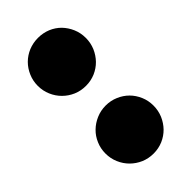

<svg xmlns="http://www.w3.org/2000/svg" viewBox="-28 -831 385 385"><g transform="rotate(45 164.0 -639.0)"><path d="M328.1 -639.2Q328.1 -653.3 322.8 -665.8Q317.4 -678.2 308.1 -687.3Q298.8 -696.3 286.4 -701.7Q273.9 -707 259.8 -707Q245.6 -707 233.2 -701.7Q220.7 -696.3 211.7 -687.3Q202.6 -678.2 197.3 -665.8Q191.9 -653.3 191.9 -639.2Q191.9 -625 197.3 -612.5Q202.6 -600.1 211.7 -590.8Q220.7 -581.5 233.2 -576.2Q245.6 -570.8 259.8 -570.8Q273.9 -570.8 286.4 -576.2Q298.8 -581.5 308.1 -590.8Q317.4 -600.1 322.8 -612.5Q328.1 -625 328.1 -639.2ZM136.2 -639.2Q136.2 -653.3 130.9 -665.8Q125.5 -678.2 116.2 -687.3Q106.9 -696.3 94.5 -701.7Q82 -707 67.9 -707Q53.7 -707 41.3 -701.7Q28.8 -696.3 19.5 -687.3Q10.3 -678.2 5.1 -665.8Q0 -653.3 0 -639.2Q0 -625 5.1 -612.5Q10.3 -600.1 19.5 -590.8Q28.8 -581.5 41.3 -576.2Q53.7 -570.8 67.9 -570.8Q82 -570.8 94.5 -576.2Q106.9 -581.5 116.2 -590.8Q125.5 -600.1 130.9 -612.5Q136.2 -625 136.2 -639.2Z"/></g></svg>

Font: Galatia SIL
Style: Bold
Weight: 700
Designer: Development by SIL's NRSI team
Version: Version 2.1